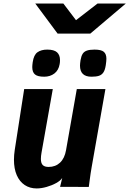

<svg xmlns="http://www.w3.org/2000/svg" viewBox="-20 -1051 728 1080"><path d="M58.5 -152.5Q58.5 -179 63 -208L116 -550H277L213.5 -192Q210 -173 210 -157Q210 -133.5 220.2 -122.8Q230.5 -112 253.5 -112Q292 -112 317.8 -136.2Q343.5 -160.5 351.5 -206.5L412 -550H573L496 -113.5Q489.5 -77 484.5 -37.5L479.5 0.5L318 0L330 -50Q320.5 -35 296.2 -21.5Q272 -8 242 0.5Q212 9 186.5 9Q148 9 119 -10.2Q90 -29.5 74.2 -65.8Q58.5 -102 58.5 -152.5ZM161.5 -673.5Q161.5 -684 164 -701.5Q170 -742.5 191 -757.2Q212 -772 245.5 -772Q284 -772 300.8 -756.8Q317.5 -741.5 317.5 -713Q317.5 -700.5 315.5 -690Q309.5 -655.5 285.8 -637.5Q262 -619.5 228.5 -619.5Q192 -619.5 176.8 -632.2Q161.5 -645 161.5 -673.5ZM430 -682Q430 -692.5 433 -712.5Q437 -735.5 444.8 -748Q452.5 -760.5 468.2 -766.2Q484 -772 511.5 -772Q549.5 -772 564 -759.5Q578.5 -747 578.5 -720.5Q578.5 -708 575 -684.5Q571 -657.5 561.5 -643.5Q552 -629.5 536.2 -624.5Q520.5 -619.5 494.5 -619.5Q430 -619.5 430 -682ZM178.5 -1031H336.5L407.5 -937.5L528.5 -1031H687.5L488 -862H304Z"/></svg>

Font: JuliaMono Black
Style: Italic
Weight: 900
Italic angle: -9°
Monospace: yes
Designer: cormullion
Foundry: corm
Version: Version 0.057; ttfautohint (v1.8.4)